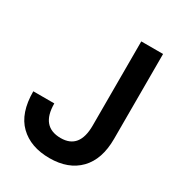

<svg xmlns="http://www.w3.org/2000/svg" viewBox="-167 -785 830 901"><g transform="rotate(30 248.5 -335.0)"><path d="M453.1 -220.2Q453.1 -109.4 395.3 -49.8Q337.4 9.8 234.9 9.8Q132.8 9.8 73 -48.3Q13.2 -106.4 13.2 -224.1H127Q127 -98.1 233.9 -98.1Q335 -98.1 335 -224.1V-680.2H453.1Z"/></g></svg>

Font: TASA Orbiter Display SemiBold
Style: Regular
Weight: 600
Designer: Weizhong Zhang
Version: Version 1.000;Glyphs 3.1.2 (3151)